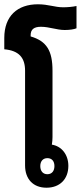

<svg xmlns="http://www.w3.org/2000/svg" viewBox="-28 -867 377 896"><path d="M189 9C251 9 291 -31 291 -93C291 -146 259 -185 214 -192C216 -205 217 -215 217 -227V-537C217 -630 190 -675 115 -697V-703C115 -730 131 -742 163 -742C202 -742 237 -727 274 -727C297 -727 317 -730 329 -735V-839C310 -835 287 -833 267 -833C227 -833 198 -847 149 -847C53 -847 -8 -792 -8 -690V-637C60 -631 89 -598 89 -537V-95C89 -31 127 9 189 9ZM193 -54C173 -54 160 -68 160 -92C160 -115 173 -129 193 -129C214 -129 226 -115 226 -92C226 -69 214 -54 193 -54Z"/></svg>

Font: Noto Sans Thai Looped UI Narrow
Style: Bold
Weight: 700
Width: 4
Designer: Cadson Demak Team
Foundry: Cadson Demak Co., Ltd.
Version: Version 1.000